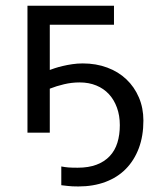

<svg xmlns="http://www.w3.org/2000/svg" viewBox="-20 -467 555 676"><path d="M155.3 0H76.7V-446.8H381.3V-379.9H155.3V-220.7Q161.6 -223.1 173.6 -227.1Q185.5 -231 200.9 -234.6Q216.3 -238.3 234.4 -241Q252.4 -243.7 271.5 -243.7Q318.4 -243.7 357.7 -229Q397 -214.4 425 -187.7Q453.1 -161.1 469 -124Q484.9 -86.9 484.9 -42.5Q484.9 11.7 468.8 54.7Q452.6 97.7 423.1 127.7Q393.6 157.7 351.1 173.6Q308.6 189.5 255.9 189.5Q232.4 189.5 218.3 187.7Q204.1 186 195.8 185.1V119.1Q209 121.6 221.2 122.6Q233.4 123.5 253.4 123.5Q292 123.5 320.1 112.8Q348.1 102.1 366.5 82.5Q384.8 63 393.3 35.4Q401.9 7.8 401.9 -26.4Q401.9 -60.1 391.8 -87.9Q381.8 -115.7 363.5 -135.5Q345.2 -155.3 319.1 -166Q293 -176.8 260.3 -176.8Q232.4 -176.8 205.6 -170.4Q178.7 -164.1 155.3 -154.8Z"/></svg>

Font: PT Astra Sans
Style: Regular
Weight: 400
Designer: A.Korolkova, I. Chaeva
Foundry: ParaType Ltd
Version: Version 1.001; ttfautohint (v1.6)